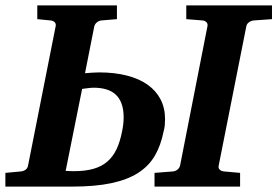

<svg xmlns="http://www.w3.org/2000/svg" viewBox="-37 -691 1027 711"><path d="M420.9 -255.9Q420.9 -285.6 413.3 -306.6Q405.8 -327.6 391.4 -340.8Q377 -354 356.4 -360.1Q335.9 -366.2 310.1 -366.2Q302.2 -366.2 289.6 -364.7Q276.9 -363.3 267.1 -361.8L206.1 -58.1Q211.9 -58.1 219.7 -57.6Q227.5 -57.1 235.8 -57.1Q278.8 -57.1 309.3 -65.9Q339.8 -74.7 360.8 -93Q381.8 -111.3 394.8 -138.9Q407.7 -166.5 415 -204.1Q420.9 -232.4 420.9 -255.9ZM901.9 -615.2Q893.1 -614.3 884.8 -608.4Q876.5 -602.5 875 -592.8L772.9 -78.1Q770.5 -68.4 776.6 -62.7Q782.7 -57.1 792 -56.2L852.1 -50.8V0H535.2V-50.8L604 -56.2Q612.3 -57.1 619.9 -62.7Q627.4 -68.4 629.9 -78.1L731 -592.8Q733.4 -602.5 727.8 -608.4Q722.2 -614.3 713.9 -615.2L652.8 -620.1V-670.9H970.2V-620.1ZM574.2 -250Q574.2 -238.8 573.2 -227.5Q572.3 -216.3 568.8 -204.1Q558.6 -152.8 536.6 -114.7Q514.6 -76.7 474.9 -51Q435.1 -25.4 375.2 -12.7Q315.4 0 230 0H-17.1V-50.8L41 -56.2Q50.3 -57.1 57.9 -62.7Q65.4 -68.4 66.9 -78.1L168.9 -592.8Q171.4 -602.5 165.8 -608.4Q160.2 -614.3 150.9 -615.2L101.1 -620.1V-670.9H396V-620.1L337.9 -615.2Q329.6 -614.3 322 -608.4Q314.5 -602.5 312 -592.8L277.8 -419.9Q290 -420.9 304.4 -421.9Q318.8 -422.9 330.1 -422.9Q387.7 -422.9 433.1 -411.1Q478.5 -399.4 509.8 -377.2Q541 -355 557.6 -323Q574.2 -291 574.2 -250Z"/></svg>

Font: Charis SIL CyrE
Style: Bold Italic
Weight: 700
Italic angle: -11°
Foundry: SIL International
Version: Version 5.000